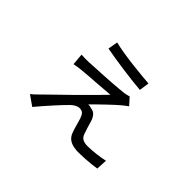

<svg xmlns="http://www.w3.org/2000/svg" viewBox="-125 -918 1250 1250"><g transform="rotate(45 500.0 -293.0)"><path d="M351 -637Q382 -629 427.5 -621.5Q473 -614 522.5 -608Q572 -602 615.5 -598Q659 -594 684 -592L674 -523Q646 -525 603 -530Q560 -535 511 -541.5Q462 -548 416.5 -555.5Q371 -563 339 -569ZM700 -398Q690 -391 679.5 -383Q669 -375 662 -369Q652 -361 631 -342Q610 -323 585.5 -299.5Q561 -276 538.5 -254Q516 -232 503 -219Q509 -219 516.5 -218Q524 -217 531 -214Q558 -212 573 -193.5Q588 -175 595 -149Q600 -130 608 -104.5Q616 -79 622 -63Q630 -41 647 -32Q664 -23 691 -23Q727 -23 771.5 -28.5Q816 -34 844 -41L840 35Q824 38 796 41Q768 44 737 46Q706 48 681 48Q628 48 599 31Q570 14 559 -23Q552 -41 544.5 -70Q537 -99 532 -113Q525 -136 514.5 -149Q504 -162 481 -162Q466 -162 450.5 -153.5Q435 -145 421 -131Q410 -121 390 -99.5Q370 -78 346 -51.5Q322 -25 298.5 2Q275 29 257 51L187 2Q203 -10 223 -30Q252 -59 296.5 -102Q341 -145 390.5 -193.5Q440 -242 485 -287.5Q530 -333 561 -365Q543 -364 510 -361Q477 -358 439.5 -355.5Q402 -353 369 -350.5Q336 -348 318 -346Q298 -344 280.5 -341.5Q263 -339 250 -336L243 -417Q257 -416 276 -415.5Q295 -415 314 -416Q328 -417 357.5 -418.5Q387 -420 424 -422Q461 -424 499.5 -426.5Q538 -429 570 -432Q602 -435 620 -437Q630 -439 640 -441.5Q650 -444 657 -446Z"/></g></svg>

Font: Source Han Sans SC
Style: Regular
Weight: 400
Designer: Ryoko NISHIZUKA 西塚涼子 (kana, bopomofo & ideographs); Paul D. Hunt (Latin, Greek & Cyrillic); Sandoll Communications 산돌커뮤니
Foundry: Adobe
Version: Version 2.002;hotconv 1.0.116;makeotfexe 2.5.65601; ttfautoh